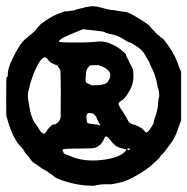

<svg xmlns="http://www.w3.org/2000/svg" viewBox="-20 -614 604 619"><path d="M264 -592Q279 -597 306 -589.5Q333 -582 337.5 -582Q342 -582 349 -581Q356 -580 357.5 -579.5Q359 -579 361.5 -578.5Q364 -578 366.5 -578Q369 -578 372.5 -577Q376 -576 378 -576Q388 -578 413.5 -563Q439 -548 443.5 -544.5Q448 -541 455 -536.5Q462 -532 462.5 -530.5Q463 -529 466.5 -525Q470 -521 470 -521Q470 -521 476 -515Q489 -500 491 -500Q493 -500 495 -497.5Q497 -495 498.5 -493.5Q500 -492 501 -491.5Q502 -491 502.5 -491.5Q503 -492 504 -490Q512 -483 528 -459Q544 -435 552.5 -411.5Q561 -388 564 -382V-226Q558 -210 550.5 -189Q543 -168 528.5 -149Q514 -130 511 -125.5Q508 -121 503 -117Q498 -113 495.5 -108Q493 -103 488 -99Q483 -95 468.5 -81.5Q454 -68 421.5 -49Q389 -30 365 -25Q341 -20 340.5 -20Q340 -20 324.5 -20Q309 -20 303.5 -19Q298 -18 292 -17Q286 -16 286 -16Q284 -14 256.5 -16Q229 -18 194.5 -28Q160 -38 152 -47Q151 -48 148 -50Q145 -52 142 -54Q129 -64 123 -66.5Q117 -69 109.5 -75Q102 -81 93 -86.5Q84 -92 78.5 -100Q73 -108 66.5 -115Q60 -122 59.5 -124Q59 -126 54.5 -132.5Q50 -139 46.5 -142Q43 -145 40.5 -149Q38 -153 38 -151Q15 -185 3 -232Q1 -238 0.5 -238.5Q0 -239 0 -301.5Q0 -364 1 -364Q6 -366 5 -375Q5 -394 21 -426.5Q37 -459 48.5 -473.5Q60 -488 61 -487.5Q62 -487 65.5 -491Q69 -495 69.5 -495Q70 -495 73 -497.5Q76 -500 80 -503Q84 -506 85.5 -508Q87 -510 87.5 -510Q88 -510 91 -513Q94 -516 94 -516.5Q94 -517 95.5 -518.5Q97 -520 97 -520Q97 -520 99.5 -522.5Q102 -525 102 -526Q102 -527 106 -530Q110 -533 109 -534Q109 -535 128.5 -548.5Q148 -562 170 -570.5Q192 -579 192 -578Q193 -576 197.5 -577.5Q202 -579 210.5 -579.5Q219 -580 223 -582Q227 -584 231 -584.5Q235 -585 236 -586Q237 -587 241 -587Q250 -588 251 -590ZM401 -406 408 -392V-391Q408 -389 409 -386.5Q410 -384 410 -376Q412 -347 398 -322Q384 -297 373 -290.5Q362 -284 362 -279.5Q362 -275 370.5 -262Q379 -249 381 -246Q383 -243 386.5 -237Q390 -231 391.5 -227.5Q393 -224 396 -220Q401 -215 410.5 -212.5Q420 -210 424 -207.5Q428 -205 433.5 -202.5Q439 -200 445 -192.5Q451 -185 454.5 -187.5Q458 -190 463 -197Q476 -215 476 -220.5Q476 -226 481.5 -240.5Q487 -255 489 -273Q491 -291 491 -294.5Q491 -298 492.5 -300.5Q494 -303 493 -313.5Q492 -324 490.5 -327Q489 -330 488 -336Q483 -370 464 -406Q461 -411 462 -411.5Q463 -412 459.5 -417Q456 -422 455.5 -423Q455 -424 452.5 -428Q450 -432 450 -433.5Q450 -435 442.5 -445Q435 -455 422 -463.5Q409 -472 408.5 -472Q408 -472 403.5 -475Q399 -478 397.5 -477.5Q396 -477 395 -478Q394 -479 393 -479Q392 -479 375 -489.5Q358 -500 339.5 -503.5Q321 -507 319 -509.5Q317 -512 299.5 -514Q282 -516 278 -516.5Q274 -517 267.5 -517.5Q261 -518 258 -518.5Q255 -519 251 -519.5Q247 -520 244 -518.5Q241 -517 235.5 -515Q230 -513 227 -511.5Q224 -510 204.5 -502Q185 -494 176 -487.5Q167 -481 171 -479Q175 -477 219.5 -477Q264 -477 271 -478Q278 -479 284 -479Q290 -479 290 -479.5Q290 -480 295.5 -480Q301 -480 301.5 -480.5Q302 -481 314.5 -479.5Q327 -478 344.5 -469.5Q362 -461 374 -450.5Q386 -440 386 -438Q386 -436 388.5 -431Q391 -426 394 -419.5Q397 -413 401 -406ZM123 -429Q112 -426 100 -402Q88 -378 85 -367.5Q82 -357 80.5 -353.5Q79 -350 77.5 -344.5Q76 -339 75 -333Q68 -311 70.5 -295.5Q73 -280 75 -267.5Q77 -255 81 -242.5Q85 -230 87.5 -225.5Q90 -221 92.5 -217.5Q95 -214 95.5 -214Q96 -214 104 -201Q120 -173 129 -189Q133 -197 141 -205Q149 -213 151.5 -212.5Q154 -212 158 -213.5Q162 -215 162 -216Q162 -217 165.5 -218.5Q169 -220 172 -226Q175 -232 175.5 -235Q176 -238 176 -312Q176 -386 174 -389Q172 -392 170 -394.5Q168 -397 167.5 -399.5Q167 -402 165.5 -402.5Q164 -403 154.5 -407Q145 -411 142 -413.5Q139 -416 133.5 -423Q128 -430 123 -429ZM331 -356Q349 -387 298 -404Q272 -404 269.5 -402.5Q267 -401 266 -399Q265 -397 261.5 -392.5Q258 -388 257.5 -379.5Q257 -371 256.5 -368Q256 -365 256 -356.5Q256 -348 260 -346.5Q264 -345 276 -339Q321 -338 328 -351Q329 -352 331 -356ZM260 -223Q260 -215 272 -215Q275 -215 279.5 -214Q284 -213 288 -213Q292 -213 296 -211.5Q300 -210 302 -209.5Q304 -209 302.5 -212Q301 -215 297 -222Q293 -229 292.5 -232Q292 -235 287.5 -240.5Q283 -246 281 -247Q279 -248 277 -248.5Q275 -249 273 -249Q261 -252 259 -242Q258 -238 259 -231.5Q260 -225 260 -223ZM316 -168Q308 -146 288 -138Q281 -135 233 -135Q185 -135 182.5 -132Q180 -129 185 -123L186 -122Q181 -122 187.5 -118.5Q194 -115 194.5 -115.5Q195 -116 206 -111Q248 -92 306 -98Q362 -104 383 -125Q388 -130 387.5 -131.5Q387 -133 376.5 -135Q366 -137 357 -141.5Q348 -146 334.5 -164Q321 -182 316 -168ZM399 -135Q399 -135 396 -135Q390 -136 390.5 -133Q391 -130 394.5 -130Q398 -130 399 -135Z"/></svg>

Font: Jackwrite
Style: Regular
Weight: 400
Version: Version 1.0d1e1